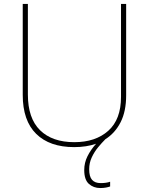

<svg xmlns="http://www.w3.org/2000/svg" viewBox="-20 -734 752 971"><path d="M431 122Q431 159 445.5 175.5Q460 192 489 192Q518 192 537 185V209Q529 212 516 214.5Q503 217 487 217Q453 217 429.5 196Q406 175 406 126Q406 89 422.5 56Q439 23 466 -7Q417 10 355 10Q231 10 163 -57Q95 -124 95 -254V-714H121V-256Q121 -136 182.5 -75.5Q244 -15 356 -15Q463 -15 527.5 -72.5Q592 -130 592 -244V-714H618V-252Q618 -171 590 -116Q562 -61 513 -30Q495 -12 476 11Q457 34 444 62Q431 90 431 122Z"/></svg>

Font: Noto Sans Syriac Western Thin
Style: Regular
Weight: 100
Designer: Patrick Giasson and the Monotype Design Team
Foundry: Monotype Imaging Inc.
Version: Version 3.000; ttfautohint (v1.8.4.7-5d5b)